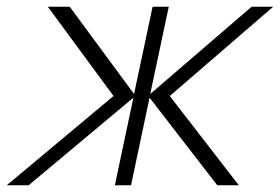

<svg xmlns="http://www.w3.org/2000/svg" viewBox="-43 -550 831 570"><path d="M-23 0H42L353 -260L298 0H346L401 -260L602 0H666L461 -265L768 -530H704L403 -271L458 -530H410L355 -271L164 -530H99L294 -265Z"/></svg>

Font: Geist ExtraLight
Style: Italic
Weight: 200
Italic angle: -12°
Designer: Basement.studio, Andrés Briganti, Mateo Zaragoza
Foundry: Basement.studio, Vercel, Andrés Briganti, Guido Ferreyra, Mateo Zaragoza
Version: Version 1.500